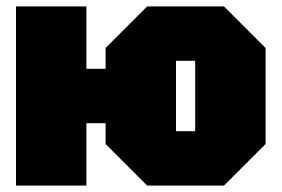

<svg xmlns="http://www.w3.org/2000/svg" viewBox="-20 -580 880 600"><path d="M30 0V-560H250V-365H310V-430L440 -560H680L810 -430V-130L680 0H440L310 -130V-195H250V0ZM530 -170H590V-390H530Z"/></svg>

Font: Tektur Condensed Black
Style: Regular
Weight: 900
Width: 3
Designer: Adam Jagosz
Foundry: Adam Jagosz
Version: Version 1.005;gftools[0.9.30]